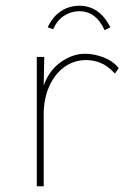

<svg xmlns="http://www.w3.org/2000/svg" viewBox="-20 -647 478 668"><path d="M108 1V-449H134L132 -349Q150 -401 191 -430.5Q232 -460 276 -460Q307 -460 340 -447.5Q373 -435 393 -410L380 -391Q355 -418 330.5 -428Q306 -438 280 -438Q237 -438 203.5 -413.5Q170 -389 151 -346Q132 -303 132 -248V1ZM165 -545 146 -552Q164 -590 192.5 -608.5Q221 -627 256 -627Q326 -627 364 -552L344 -542Q314 -608 256 -608Q228 -608 203.5 -592.5Q179 -577 165 -545Z"/></svg>

Font: Inconsolata SemiCondensed ExtraLight
Style: Regular
Weight: 200
Width: 4
Monospace: yes
Designer: Raph Levien, Cyreal, Brenton Simpson
Foundry: Raph Levien, Cyreal, Google
Version: Version 3.100; ttfautohint (v1.8.4.7-5d5b)